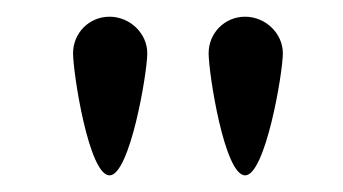

<svg xmlns="http://www.w3.org/2000/svg" viewBox="-20 -669 413 231"><path d="M157.2 -605C157.2 -628.9 136.2 -648.9 111.8 -648.9C86.9 -648.9 67.9 -628.9 67.9 -605C67.9 -581.1 86.9 -458 111.8 -458C136.2 -458 157.2 -581.1 157.2 -605ZM320.3 -605C320.3 -628.9 299.3 -648.9 274.9 -648.9C250 -648.9 231 -628.9 231 -605C231 -581.1 250 -458 274.9 -458C299.3 -458 320.3 -581.1 320.3 -605Z"/></svg>

Font: Pierce
Style: Roman
Weight: 500
Version: Version 0.2.0